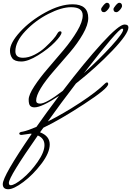

<svg xmlns="http://www.w3.org/2000/svg" viewBox="-57 -747 947 1386"><path d="M715 -152Q724 -152 724 -140Q724 -109 548 5.5Q372 120 256 175L232 208Q302 235 302 295.5Q302 356 242 435Q182 514 112 566.5Q42 619 2.5 619Q-37 619 -37 582Q-37 523 172 219Q169 218 162 218Q101 227 99 227Q82 227 82 216.5Q82 206 109 203Q145 195 206 169Q268 80 369 -55Q244 28 192 28Q171 28 160.5 16.5Q150 5 150 -28.5Q150 -62 190 -123.5Q230 -185 287.5 -251.5Q345 -318 402.5 -386.5Q460 -455 500 -522.5Q540 -590 540 -636Q540 -695 456 -695Q387 -695 292.5 -647Q198 -599 126 -522.5Q54 -446 54 -377Q54 -330 109 -330Q149 -330 193 -352.5Q237 -375 270 -406Q339 -470 357 -505Q366 -521 376.5 -521Q387 -521 387 -512Q387 -492 339 -442.5Q291 -393 218 -348Q145 -303 97 -303Q49 -303 32 -326Q15 -349 15 -381Q15 -437 87.5 -516.5Q160 -596 268.5 -656Q377 -716 467 -716Q580 -716 580 -617Q580 -568 541.5 -501Q503 -434 447.5 -369Q392 -304 336 -240Q204 -89 204 -21Q204 1 232 1Q276 1 396 -91Q553 -297 677.5 -433.5Q802 -570 842 -570Q870 -570 870 -549Q870 -503 754 -381.5Q638 -260 491 -144Q379 2 288 130Q405 71 523.5 -7Q642 -85 701 -144Q709 -152 715 -152ZM216 231Q7 530 7 573Q7 590 20 590Q48 590 106.5 541.5Q165 493 214.5 422Q264 351 264 301Q264 251 216 231ZM824 -540Q797 -540 549 -219Q662 -321 747 -414.5Q832 -508 832 -533Q832 -540 824 -540ZM714.5 -727Q724 -727 729.5 -721Q735 -715 735 -704Q735 -693 720 -676Q705 -659 694 -659Q683 -659 678 -665.5Q673 -672 673 -680.5Q673 -689 689 -708Q705 -727 714.5 -727ZM803.5 -727Q813 -727 818.5 -721Q824 -715 824 -704Q824 -693 809 -676Q794 -659 783 -659Q772 -659 767 -665.5Q762 -672 762 -680.5Q762 -689 778 -708Q794 -727 803.5 -727Z"/></svg>

Font: Mrs Saint Delafield
Style: Regular
Weight: 400
Designer: Alejandro Paul
Foundry: Alejandro Paul
Version: Version 1.000